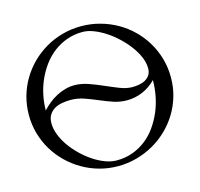

<svg xmlns="http://www.w3.org/2000/svg" viewBox="-92 -697 840 806"><g transform="rotate(-15 328.0 -294.0)"><path d="M326.2 -597.7Q368.2 -597.7 407.7 -586.9Q447.3 -576.2 481.7 -556.6Q516.1 -537.1 544.4 -509.3Q572.8 -481.4 593 -447.8Q613.3 -414.1 624.5 -374.8Q635.7 -335.4 635.7 -293Q635.7 -250.5 624.5 -211.7Q613.3 -172.9 592.8 -139.2Q572.3 -105.5 543.7 -77.9Q515.1 -50.3 480.7 -30.8Q446.3 -11.2 407 -0.5Q367.7 10.3 326.2 10.3Q284.2 10.3 245.4 -0.5Q206.5 -11.2 172.4 -31Q138.2 -50.8 109.9 -78.4Q81.5 -106 61.3 -139.6Q41 -173.3 29.8 -212.2Q18.6 -251 18.6 -293Q18.6 -335.4 29.5 -374.5Q40.5 -413.6 60.8 -447.5Q81.1 -481.4 109.1 -509Q137.2 -536.6 171.4 -556.4Q205.6 -576.2 244.6 -586.9Q283.7 -597.7 326.2 -597.7ZM559.6 -301.3Q534.7 -275.4 502 -261.2Q469.2 -247.1 433.6 -247.1Q402.8 -247.1 374.3 -256.8Q345.7 -266.6 317.9 -278.6Q290 -290.5 261.7 -300.3Q233.4 -310.1 203.6 -310.1Q185.1 -310.1 166.7 -306.9Q148.4 -303.7 133.8 -295.2Q119.1 -286.6 110.1 -272.2Q101.1 -257.8 101.1 -235.8Q101.1 -211.9 111.1 -186Q121.1 -160.2 138.2 -135.7Q155.3 -111.3 178 -89.4Q200.7 -67.4 225.6 -50.8Q250.5 -34.2 276.4 -24.4Q302.2 -14.6 326.2 -14.6Q364.3 -14.6 396.2 -26.4Q428.2 -38.1 454.3 -58.6Q480.5 -79.1 500 -106.9Q519.5 -134.8 533 -166.5Q546.4 -198.2 553 -232.9Q559.6 -267.6 559.6 -301.3ZM326.2 -572.8Q289.6 -572.8 258.1 -561.5Q226.6 -550.3 200.4 -530.5Q174.3 -510.7 154.3 -483.9Q134.3 -457 120.4 -426Q106.4 -395 99.4 -361.3Q92.3 -327.6 92.3 -294.4Q106 -309.1 122.1 -322.3Q138.2 -335.4 156.5 -345Q174.8 -354.5 194.6 -360.1Q214.4 -365.7 234.9 -365.7Q264.6 -365.7 295.9 -354.7Q327.1 -343.8 357.4 -330.3Q387.7 -316.9 416 -305.9Q444.3 -294.9 469.2 -294.9Q483.9 -294.9 499 -297.6Q514.2 -300.3 526.1 -307.1Q538.1 -314 545.7 -325.4Q553.2 -336.9 553.2 -355Q553.2 -377.4 542.7 -402.6Q532.2 -427.7 514.4 -451.9Q496.6 -476.1 473.4 -498Q450.2 -520 424.8 -536.6Q399.4 -553.2 374 -563Q348.6 -572.8 326.2 -572.8Z"/></g></svg>

Font: CAT Linz
Style: Regular
Weight: 400
Designer: Peter Wiegel
Foundry: Peter Wiegel
Version: Version 1.08